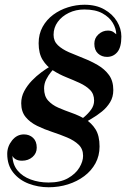

<svg xmlns="http://www.w3.org/2000/svg" viewBox="-20 -780 532 810"><path d="M185 10Q141 10 101 -5.2Q61 -20.5 35.8 -52Q10.5 -83.5 10.5 -131Q10.5 -162 30.8 -187.5Q51 -213 81 -213Q104 -213 119.5 -198.5Q135 -184 135 -157Q135 -133 117 -117.5Q99 -102 73 -102Q56.5 -102 46 -108.2Q35.5 -114.5 32.5 -123Q33.5 -85.5 54.2 -60.5Q75 -35.5 109.5 -22.8Q144 -10 185 -10Q234.5 -10 266.8 -28.2Q299 -46.5 314.8 -72.8Q330.5 -99 330.5 -122.5Q330.5 -151.5 311.8 -169.5Q293 -187.5 263.2 -200Q233.5 -212.5 200 -223.5Q166.5 -234.5 136.8 -249Q107 -263.5 88.2 -286.2Q69.5 -309 69.5 -344.5Q69.5 -371.5 82.2 -395.5Q95 -419.5 114.2 -439.5Q133.5 -459.5 154.5 -475Q175.5 -490.5 192 -500L211.5 -495Q206 -489 195 -475.8Q184 -462.5 175 -444.8Q166 -427 166 -407Q166 -374.5 183 -355.8Q200 -337 226.5 -325.5Q253 -314 283 -303.5Q313 -293 339.5 -277.2Q366 -261.5 383 -234.5Q400 -207.5 400 -162Q400 -123 382.8 -91.2Q365.5 -59.5 335.5 -37Q305.5 -14.5 266.8 -2.2Q228 10 185 10ZM323.5 -254 303.5 -261Q318 -272 335.2 -286.5Q352.5 -301 364.8 -318.2Q377 -335.5 377 -355.5Q377 -383.5 360 -400.5Q343 -417.5 316.5 -429.8Q290 -442 260 -454Q230 -466 203.5 -483Q177 -500 160 -527.2Q143 -554.5 143 -597.5Q143 -636.5 159.8 -666.8Q176.5 -697 204.5 -717.8Q232.5 -738.5 266.8 -749.2Q301 -760 336.5 -760Q385.5 -760 420.2 -740.2Q455 -720.5 473.5 -689.8Q492 -659 492 -626Q492 -580.5 475 -560.2Q458 -540 431.5 -540Q409 -540 393.5 -554.2Q378 -568.5 378 -595.5Q378 -619.5 395.5 -635.2Q413 -651 435 -651Q449.5 -651 458.5 -644.8Q467.5 -638.5 470.5 -635.5Q470 -659.5 455.8 -683.5Q441.5 -707.5 412 -723.8Q382.5 -740 335.5 -740Q300 -740 270.5 -725.8Q241 -711.5 223.5 -687.5Q206 -663.5 206 -633Q206 -606.5 224.2 -589.2Q242.5 -572 271.2 -559.5Q300 -547 332 -534.5Q364 -522 392.8 -505.2Q421.5 -488.5 439.8 -463.5Q458 -438.5 458 -400Q458 -371 444.5 -348.8Q431 -326.5 410 -309.5Q389 -292.5 365.8 -279Q342.5 -265.5 323.5 -254Z"/></svg>

Font: Bodoni Moda
Style: Italic
Weight: 400
Italic angle: -13°
Designer: Owen Earl
Foundry: indestructible type
Version: Version 2.005